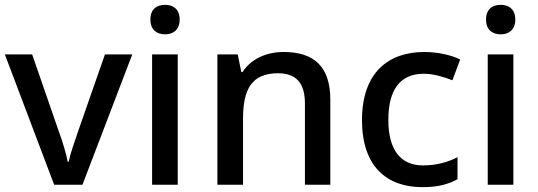

<svg xmlns="http://www.w3.org/2000/svg" viewBox="-20 -764 2225 794"><path d="M204 0H321L527 -539H414L303 -221C290 -184 270 -126 264 -95H260C255 -125 237 -184 223 -221L113 -539H0Z M663 -744C629 -744 602 -727 602 -683C602 -640 629 -622 663 -622C695 -622 723 -640 723 -683C723 -727 695 -744 663 -744ZM715 -539H609V0H715Z M1152 -549C1083 -549 1018 -521 983 -466H978L963 -539H879V0H985V-272C985 -394 1020 -461 1130 -461C1206 -461 1241 -419 1241 -336V0H1346V-351C1346 -490 1278 -549 1152 -549Z M1727 10C1791 10 1834 -2 1872 -23V-114C1833 -94 1787 -80 1729 -80C1636 -80 1586 -145 1586 -268C1586 -394 1635 -459 1733 -459C1771 -459 1816 -446 1851 -432L1883 -518C1847 -536 1791 -549 1735 -549C1587 -549 1477 -465 1477 -267C1477 -75 1580 10 1727 10Z M2051 -744C2017 -744 1990 -727 1990 -683C1990 -640 2017 -622 2051 -622C2083 -622 2111 -640 2111 -683C2111 -727 2083 -744 2051 -744ZM2103 -539H1997V0H2103Z"/></svg>

Font: Noto Sans Cherokee Medium
Style: Regular
Weight: 500
Designer: Monotype Design Team
Foundry: Monotype Imaging Inc.
Version: Version 2.001